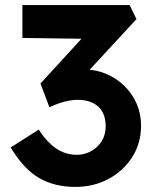

<svg xmlns="http://www.w3.org/2000/svg" viewBox="-20 -724 611 754"><path d="M22 -145 132 -215Q155 -180 179 -158Q203 -136 228.5 -126Q254 -116 282 -116Q312 -116 338 -130.5Q364 -145 379.5 -170Q395 -195 395 -228Q395 -262 382 -285Q369 -308 344 -320Q319 -332 285 -332Q270 -332 252.5 -329Q235 -326 215.5 -319.5Q196 -313 174 -303L139 -396L324 -598L362 -571L68 -575V-704H489L516 -649L285 -399L251 -440Q259 -444 277.5 -447.5Q296 -451 311 -451Q357 -451 397 -434Q437 -417 468 -387Q499 -357 516.5 -317Q534 -277 534 -231Q534 -162 499.5 -107.5Q465 -53 406.5 -21.5Q348 10 276 10Q194 10 133.5 -25Q73 -60 22 -145Z"/></svg>

Font: Mach SemiBold
Style: Regular
Weight: 600
Version: Version 1.002